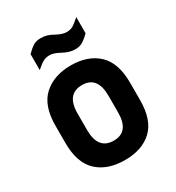

<svg xmlns="http://www.w3.org/2000/svg" viewBox="-174 -823 858 936"><g transform="rotate(-30 255.0 -355.5)"><path d="M44.9 -211.9V-308.6Q44.9 -419.9 101.6 -472.7Q160.2 -526.4 255.9 -526.4Q352.5 -526.4 409.2 -472.7Q464.8 -419.9 464.8 -308.6V-211.9Q464.8 -99.6 409.2 -46.9Q353.5 5.9 255.9 5.9Q158.2 5.9 101.6 -46.9Q44.9 -99.6 44.9 -211.9ZM341.8 -212.9V-306.6Q341.8 -416 255.9 -416Q168 -416 168 -306.6V-212.9Q168 -103.5 255.9 -103.5Q341.8 -103.5 341.8 -212.9ZM114.3 -671.9Q137.7 -695.3 154.3 -705.1Q170.9 -714.8 195.3 -714.8Q213.9 -714.8 230.5 -710Q247.1 -705.1 265.6 -694.3Q297.9 -676.8 321.3 -676.8Q340.8 -676.8 356.4 -684.6Q367.2 -690.4 397.5 -716.8V-626Q375 -603.5 356.4 -592.8Q339.8 -583 316.4 -583Q298.8 -583 282.2 -587.9Q263.7 -593.8 246.1 -603.5Q213.9 -621.1 191.4 -621.1Q171.9 -621.1 156.2 -613.3Q140.6 -605.5 114.3 -582Z"/></g></svg>

Font: Altinn-DIN
Style: DIN-Bold
Weight: 700
Designer: Charles Nix
Foundry: Altinn
Version: Version 2.00